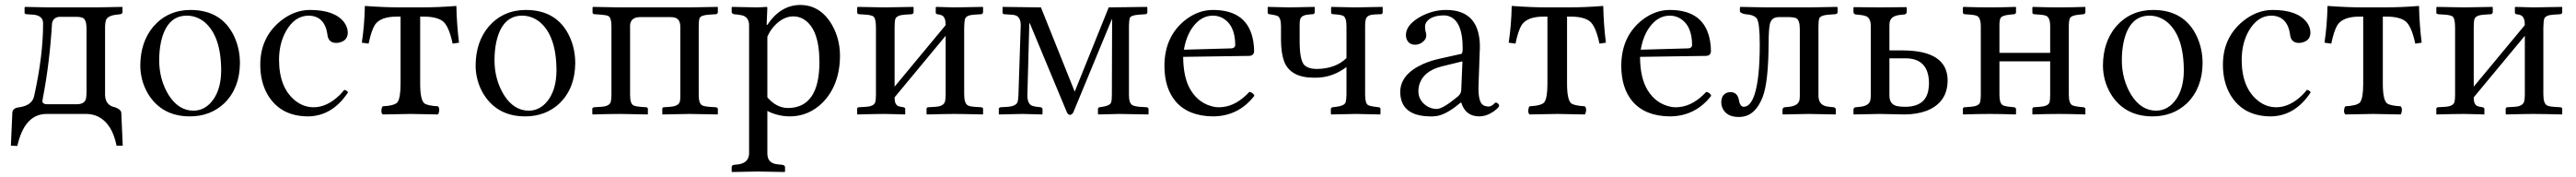

<svg xmlns="http://www.w3.org/2000/svg" viewBox="-20 -459 10392 713"><path d="M23.9 127.9 29.8 -4.9Q30.8 -22.5 53.7 -26.4Q56.2 -26.9 58.1 -26.9Q107.9 -34.2 117.2 -69.8Q154.3 -235.8 153.8 -365.2Q153.8 -395.5 115.7 -399.9Q113.8 -399.9 112.8 -399.9L85.9 -401.9Q79.6 -403.3 79.1 -407.2V-429.2L82 -431.2Q82.5 -431.2 176.8 -429.2H367.2L473.1 -431.2L474.1 -429.2V-409.2Q472.7 -403.8 466.8 -401.9L450.2 -399.9Q414.1 -396 407.2 -377.4Q404.3 -367.7 403.8 -353V-76.2Q404.8 -34.7 443.8 -26.9Q466.8 -18.6 469.2 -5.9L475.1 127.9H450.2Q432.6 40 377 11.2Q355 0.5 330.1 0H168Q85 0 54.2 111.8Q51.8 120.6 49.8 128.9ZM150.9 -50.8Q152.3 -39.1 169.9 -39.1H289.1Q322.3 -39.1 327.1 -62.5Q328.6 -71.8 329.1 -87.9V-341.8Q329.1 -378.4 315.4 -386.2Q305.7 -391.1 289.1 -391.1H217.8Q194.3 -388.2 189.9 -365.2Q180.2 -204.6 152.8 -63.5Q150.9 -54.2 150.9 -50.8Z M545.9 -194.8Q546.4 -290 598.6 -352.1Q656.7 -418.5 748 -418.9Q874.5 -418.9 924.8 -312Q947.8 -262.2 947.8 -204.1Q946.8 -104.5 885.7 -43.9Q829.1 9.8 746.1 9.8Q632.8 9.8 577.1 -81.1Q546.4 -133.3 545.9 -194.8ZM733.9 -396Q652.8 -396 629.4 -290Q622.1 -255.9 622.1 -216.8Q622.1 -138.2 660.6 -75.7Q700.2 -13.7 759.8 -13.2Q810.1 -13.2 842.8 -61.5Q871.6 -105.5 872.1 -173.8Q872.1 -314.9 803.7 -371.1Q772.5 -395.5 733.9 -396Z M1383.8 -86.9Q1320.8 8.3 1223.6 9.8Q1111.8 9.8 1060.1 -76.7Q1029.8 -128.4 1029.8 -198.2Q1029.8 -306.2 1109.4 -372.6Q1166 -418.9 1230.5 -418.9Q1330.1 -418.9 1368.2 -369.1Q1382.3 -349.6 1382.8 -328.1Q1382.8 -295.4 1348.6 -287.6Q1342.3 -286.1 1336.4 -286.1Q1305.2 -286.1 1300.8 -317.9Q1300.8 -319.3 1300.8 -319.8Q1290 -394.5 1225.6 -396Q1169.4 -396 1133.8 -334Q1106 -284.7 1105.5 -219.2Q1105.5 -105.5 1171.4 -53.2Q1204.1 -27.3 1244.6 -26.9Q1299.3 -26.9 1350.1 -76.2Q1360.8 -86.9 1368.7 -97.2Q1380.4 -94.2 1383.8 -86.9Z M1595.7 -122.1V-392.1H1580.6Q1514.6 -392.1 1492.2 -358.9Q1478 -336.9 1466.8 -283.2L1439.5 -287.1Q1450.2 -357.9 1451.7 -435.1Q1531.7 -429.2 1597.7 -429.2H1672.4Q1750.5 -429.2 1820.8 -435.1Q1822.3 -361.3 1831.5 -287.1Q1830.1 -287.1 1805.7 -283.2Q1790.5 -354.5 1766.1 -373.5Q1742.2 -391.6 1691.4 -392.1H1674.8V-122.1Q1674.8 -56.2 1691.9 -42.5Q1705.1 -33.2 1746.6 -30.8Q1755.4 -22 1749.5 -3.4Q1748 0.5 1746.6 2Q1659.7 0 1635.7 0Q1606 0 1523.4 2Q1514.6 -6.8 1520.5 -25.4Q1522 -29.3 1523.4 -30.8Q1571.3 -33.2 1583 -46.9Q1595.7 -64 1595.7 -122.1Z M1898.4 -194.8Q1898.9 -290 1951.2 -352.1Q2009.3 -418.5 2100.6 -418.9Q2227.1 -418.9 2277.3 -312Q2300.3 -262.2 2300.3 -204.1Q2299.3 -104.5 2238.3 -43.9Q2181.6 9.8 2098.6 9.8Q1985.4 9.8 1929.7 -81.1Q1898.9 -133.3 1898.4 -194.8ZM2086.4 -396Q2005.4 -396 1981.9 -290Q1974.6 -255.9 1974.6 -216.8Q1974.6 -138.2 2013.2 -75.7Q2052.7 -13.7 2112.3 -13.2Q2162.6 -13.2 2195.3 -61.5Q2224.1 -105.5 2224.6 -173.8Q2224.6 -314.9 2156.2 -371.1Q2125 -395.5 2086.4 -396Z M2446.3 -351.1Q2446.3 -388.2 2433.6 -394.5Q2424.8 -398.4 2405.3 -399.9L2375.5 -401.9Q2371.1 -404.3 2370.1 -407.2V-429.2L2372.6 -431.2Q2373.5 -431.2 2482.4 -429.2H2759.3L2874.5 -431.2L2875.5 -429.2V-408.2Q2873.5 -403.3 2869.1 -401.9L2839.4 -399.9Q2807.1 -397.9 2801.8 -385.7Q2798.3 -376.5 2798.3 -352.1V-76.2Q2798.3 -41 2813 -34.2Q2821.8 -30.3 2839.4 -28.8L2869.1 -26.9Q2874.5 -24.9 2875.5 -21V0L2874.5 2Q2873.5 2 2762.2 0L2652.3 2L2651.4 0V-22Q2652.8 -25.9 2656.2 -26.9L2683.1 -28.8Q2715.8 -31.2 2721.7 -48.3Q2724.6 -58.1 2724.1 -76.2V-351.1Q2724.1 -387.2 2693.4 -389.6Q2688.5 -390.1 2683.1 -390.1H2562.5Q2526.9 -390.1 2522 -362.3Q2521 -356.4 2521.5 -351.1V-76.2Q2521.5 -41 2535.6 -34.2Q2544.4 -30.3 2561.5 -28.8L2588.4 -26.9Q2592.8 -24.9 2593.3 -21V0L2592.3 2Q2591.3 2 2483.4 0Q2439.9 0 2371.1 2L2369.1 0V-22Q2371.1 -25.9 2375.5 -26.9L2405.3 -28.8Q2438 -30.8 2443.4 -48.3Q2446.3 -58.1 2446.3 -76.2Z M3075.2 -311V-66.9Q3112.3 -23.9 3159.2 -23.9Q3284.7 -25.4 3285.2 -208Q3285.2 -343.3 3221.2 -381.8Q3201.7 -393.1 3180.2 -393.1Q3137.7 -393.1 3100.6 -351.6Q3084.5 -333 3075.2 -311ZM3075.2 -429.2 3072.3 -358.9H3075.2Q3128.4 -438.5 3207.5 -439Q3288.1 -439 3335 -360.4Q3367.7 -304.2 3368.2 -234.9Q3367.7 -117.2 3298.3 -45.9Q3241.7 9.8 3165.5 9.8Q3116.2 9.3 3075.2 -12.2V159.2Q3075.2 194.8 3108.4 201.7Q3113.8 202.6 3118.2 203.1L3137.2 205.1Q3145 207.5 3146.5 212.9V231.9L3144.5 233.9Q3143.6 233.9 3036.1 231.9L2933.1 233.9L2931.2 231.9V212.9Q2933.1 206.1 2939.5 205.1L2958.5 203.1Q3000.5 196.8 3001.5 159.2V-356Q3001.5 -389.6 2974.1 -397Q2966.8 -398.9 2958.5 -399.9L2939.5 -401.9Q2932.6 -404.3 2931.2 -410.2V-429.2L2933.1 -431.2Q2934.1 -431.2 3036.1 -429.2L3073.2 -431.2Z M3549.3 -429.2Q3549.3 -429.2 3663.1 -431.2L3665 -429.2V-408.2Q3663.1 -403.3 3659.2 -401.9L3629.4 -399.9Q3597.2 -397.9 3591.3 -382.3Q3588.4 -372.1 3588.4 -348.1V-109.9L3794.4 -357.9Q3794.4 -388.7 3780.3 -396.5Q3771.5 -400.9 3759.3 -401.9Q3754.9 -404.3 3754.4 -407.2V-429.2L3756.3 -431.2Q3757.3 -431.2 3829.1 -429.2L3944.3 -431.2L3945.3 -429.2V-408.2Q3943.4 -403.3 3939.5 -401.9L3909.2 -399.9Q3877.4 -397.9 3872.6 -382.8Q3869.6 -372.6 3869.1 -348.1V-79.1Q3869.1 -42 3884.3 -34.2Q3893.6 -29.8 3909.2 -28.8L3939.5 -26.9Q3944.8 -24.9 3945.3 -21V0L3944.3 2Q3863.8 0 3829.1 0Q3797.4 0 3719.2 2L3717.3 0V-22Q3718.8 -25.9 3722.2 -26.9L3753.4 -28.8Q3786.6 -30.8 3792 -50.8Q3794.4 -60.5 3794.4 -79.1V-314.9L3588.4 -66.9V-64.9Q3588.4 -38.1 3603 -31.7Q3611.8 -28.3 3625.5 -26.9Q3630.9 -24.4 3631.3 -21V0L3630.4 2Q3615.2 1.5 3595.2 1Q3568.8 0 3549.3 0Q3516.6 0 3438.5 2L3437.5 0V-22Q3439 -25.9 3442.4 -26.9L3473.1 -28.8Q3505.9 -30.8 3510.7 -48.3Q3513.2 -57.6 3513.2 -77.1V-347.2Q3513.2 -385.7 3502.4 -393.1Q3493.2 -398.4 3473.1 -399.9L3443.4 -401.9Q3438 -403.8 3437.5 -407.2V-429.2L3440.4 -431.2Q3441.4 -431.2 3549.3 -429.2Z M4024.9 -431.2 4178.7 -429.2 4314.9 -89.8 4452.1 -429.2 4606 -431.2 4607.9 -429.2V-407.2Q4606 -403.3 4602.1 -401.9L4573.7 -399.9Q4542 -397.5 4537.6 -387.2Q4534.2 -378.4 4533.7 -356.9V-76.2Q4533.7 -43 4547.9 -35.2Q4558.1 -30.3 4577.1 -28.8L4606.9 -26.9Q4611.8 -24.9 4612.8 -21V0L4611.8 2Q4610.8 2 4495.1 0L4410.2 2L4408.7 0V-21Q4410.2 -25.9 4414.1 -26.9L4426.8 -28.8Q4457 -33.2 4461.9 -46.4Q4464.8 -55.7 4464.8 -76.2L4465.8 -381.8H4464.8L4309.1 -5.9Q4303.7 3.4 4294.9 3.9Q4288.1 2 4283.7 -5.9L4133.8 -365.2H4131.8L4124 -75.2Q4124 -41 4142.6 -33.2Q4150.4 -30.3 4162.1 -28.8L4178.7 -26.9Q4184.1 -24.4 4185.1 -21V0L4183.1 2Q4182.1 2 4104 0L4009.8 2L4008.8 0V-22Q4010.7 -25.9 4015.1 -26.9L4044.9 -28.8Q4078.1 -31.2 4084.5 -48.3Q4087.4 -58.1 4087.9 -75.2L4097.2 -356.9Q4097.2 -391.6 4073.7 -397.9Q4066.9 -399.4 4058.1 -399.9L4028.8 -401.9Q4024.4 -403.8 4023.9 -407.2V-429.2Z M4755.4 -258.8 4948.7 -264.2Q4961.9 -266.6 4962.4 -276.9Q4962.4 -359.9 4908.7 -387.7Q4891.1 -396 4872.6 -396Q4822.8 -396 4788.1 -345.7Q4764.2 -310.5 4755.4 -258.8ZM5019.5 -88.9Q5035.2 -85.9 5039.6 -73.2Q4975.6 9.3 4872.6 9.8Q4772.9 8.8 4721.7 -50.8Q4677.2 -104 4676.8 -192.9Q4676.8 -311 4759.8 -377.4Q4812.5 -418.9 4872.6 -418.9Q5014.2 -418.9 5035.2 -292.5Q5038.6 -272.5 5038.6 -251Q5036.6 -235.4 5020.5 -233.9L4752.4 -230Q4752.9 -145 4782.7 -96.2Q4817.4 -39.6 4879.4 -28.3Q4888.2 -26.9 4896.5 -26.9Q4955.6 -26.9 5007.8 -77.1Q5013.7 -83 5019.5 -88.9Z M5411.1 -353Q5411.1 -389.6 5396.5 -396Q5387.7 -399.4 5370.1 -400.9L5355 -401.9Q5349.6 -403.8 5349.1 -407.2V-429.2L5351.1 -431.2Q5352.1 -431.2 5444.3 -429.2L5556.2 -431.2L5557.1 -429.2V-407.2Q5555.7 -403.3 5552.2 -401.9L5526.4 -400.9Q5496.6 -399.9 5490.2 -384.8Q5486.3 -374 5486.3 -353V-78.1Q5486.3 -43.5 5497.6 -36.1Q5506.3 -31.2 5526.4 -28.8L5543 -26.9Q5546.9 -24.9 5548.3 -22V0L5546.4 2Q5545.4 2 5450.2 0L5350.1 2L5348.1 0V-21Q5350.1 -25.9 5354 -26.9L5370.1 -28.8Q5401.9 -32.7 5407.2 -45.9Q5410.6 -55.7 5411.1 -78.1V-189Q5359.4 -150.4 5300.8 -146.5Q5290.5 -146 5280.3 -146Q5185.1 -146 5159.7 -211.4Q5147.5 -244.6 5147 -296.9V-354Q5147 -388.2 5132.3 -395Q5123.5 -398.4 5106 -400.9L5098.1 -401.9Q5093.8 -404.3 5093.3 -407.2V-429.2L5094.2 -431.2Q5095.2 -431.2 5182.1 -429.2L5282.2 -431.2L5283.2 -429.2V-408.2Q5281.2 -403.3 5277.3 -401.9L5262.2 -400.9Q5230.5 -398.9 5224.6 -382.3Q5222.2 -373.5 5222.2 -358.9V-293Q5222.2 -216.3 5241.2 -196.8Q5257.3 -181.6 5291 -181.2Q5367.2 -182.1 5411.1 -225.1Z M5878.9 -211.9 5796.9 -191.9Q5718.3 -172.9 5703.6 -112.8Q5701.2 -102.1 5701.2 -91.8Q5701.2 -56.6 5731.4 -34.2Q5751 -20.5 5774.9 -20Q5798.3 -20 5853 -64.5Q5858.4 -68.8 5860.8 -70.8Q5873 -81.1 5874 -95.2ZM5874 -45.9H5872.1L5853 -30.8Q5806.2 4.9 5771.5 8.8Q5760.3 10.3 5747.1 9.8Q5629.4 7.8 5627.9 -87.9Q5627.9 -159.7 5720.2 -201.2Q5750 -214.4 5785.2 -222.2L5875 -242.2Q5879.4 -244.6 5879.9 -263.2Q5879.9 -379.4 5819.8 -395Q5812 -397 5805.2 -397Q5753.4 -397 5733.9 -370.6Q5728 -361.3 5728 -352.1Q5728 -339.4 5730 -333Q5732.9 -326.2 5732.9 -315.9Q5732.9 -298.8 5713.4 -286.1Q5701.7 -279.3 5689 -278.8Q5659.7 -278.8 5652.3 -306.2Q5650.9 -312.5 5650.9 -317.9Q5650.9 -359.4 5710.9 -392.6Q5760.3 -418.9 5813 -418.9Q5953.6 -418.9 5949.2 -259.3Q5949.2 -257.3 5948.7 -256.8L5943.8 -115.2Q5941.4 -47.9 5962.9 -35.2Q5972.2 -30.3 5983.9 -29.8Q5996.1 -29.8 6008.3 -43Q6011.7 -45.4 6012.7 -45.9Q6020.5 -45.9 6025.9 -37.1Q6026.9 -34.7 6026.9 -33.2Q6026.9 -26.4 6004.4 -9.8Q5975.6 9.8 5945.8 9.8Q5891.1 9.3 5874 -45.9Z M6221.7 -122.1V-392.1H6206.5Q6140.6 -392.1 6118.2 -358.9Q6104 -336.9 6092.8 -283.2L6065.4 -287.1Q6076.2 -357.9 6077.6 -435.1Q6157.7 -429.2 6223.6 -429.2H6298.3Q6376.5 -429.2 6446.8 -435.1Q6448.2 -361.3 6457.5 -287.1Q6456.1 -287.1 6431.6 -283.2Q6416.5 -354.5 6392.1 -373.5Q6368.2 -391.6 6317.4 -392.1H6300.8V-122.1Q6300.8 -56.2 6317.9 -42.5Q6331.1 -33.2 6372.6 -30.8Q6381.3 -22 6375.5 -3.4Q6374 0.5 6372.6 2Q6285.6 0 6261.7 0Q6231.9 0 6149.4 2Q6140.6 -6.8 6146.5 -25.4Q6147.9 -29.3 6149.4 -30.8Q6197.3 -33.2 6209 -46.9Q6221.7 -64 6221.7 -122.1Z M6598.1 -258.8 6791.5 -264.2Q6804.7 -266.6 6805.2 -276.9Q6805.2 -359.9 6751.5 -387.7Q6733.9 -396 6715.3 -396Q6665.5 -396 6630.9 -345.7Q6606.9 -310.5 6598.1 -258.8ZM6862.3 -88.9Q6877.9 -85.9 6882.3 -73.2Q6818.4 9.3 6715.3 9.8Q6615.7 8.8 6564.5 -50.8Q6520 -104 6519.5 -192.9Q6519.5 -311 6602.5 -377.4Q6655.3 -418.9 6715.3 -418.9Q6856.9 -418.9 6877.9 -292.5Q6881.3 -272.5 6881.3 -251Q6879.4 -235.4 6863.3 -233.9L6595.2 -230Q6595.7 -145 6625.5 -96.2Q6660.2 -39.6 6722.2 -28.3Q6731 -26.9 6739.3 -26.9Q6798.3 -26.9 6850.6 -77.1Q6856.4 -83 6862.3 -88.9Z M6922.9 -45.9Q6922.9 -78.6 6948.7 -86.4Q6954.6 -87.9 6960 -87.9Q6987.8 -87.9 6994.1 -56.2Q6994.6 -52.7 6995.1 -49.8Q7000 -29.8 7013.2 -28.8Q7040 -28.8 7056.2 -75.7Q7056.6 -77.1 7057.1 -78.1Q7078.1 -142.6 7078.1 -278.8Q7078.1 -366.7 7066.4 -384.3Q7054.7 -399.9 7019 -401.9Q6999.5 -406.2 6998 -413.1V-429.2L7001 -431.2Q7002 -431.2 7104 -429.2H7277.8L7389.2 -431.2L7392.1 -429.2V-409.2Q7390.1 -402.8 7383.8 -401.9L7356 -399.9Q7323.2 -397.5 7317.9 -384.3Q7314.9 -375 7314.9 -353V-74.2Q7314.9 -37.6 7346.2 -30.8Q7352.1 -29.8 7357.9 -28.8L7377 -26.9Q7383.8 -24.9 7384.8 -19V0L7382.8 2Q7381.8 2 7275.9 0L7171.9 2L7169.9 0V-19Q7171.9 -25.4 7177.7 -26.9L7196.8 -28.8Q7232.9 -32.7 7238.3 -55.7Q7239.7 -63.5 7239.7 -74.2V-341.8Q7239.7 -377.9 7225.1 -385.7Q7215.3 -389.6 7199.7 -390.1H7154.8Q7125 -390.1 7118.7 -361.3Q7114.3 -341.3 7113.8 -286.1Q7113.3 -128.9 7089.8 -67.9Q7062 2.4 7011.2 10.7Q7002 12.2 6993.2 12.2Q6942.4 12.2 6926.8 -25.9Q6922.9 -35.6 6922.9 -45.9Z M7760.7 -126Q7758.8 -222.7 7668 -224.1H7601.1V-74.2Q7601.1 -39.1 7631.3 -31.7Q7644.5 -28.8 7664.1 -28.8Q7746.6 -28.8 7758.3 -96.7Q7760.7 -110.4 7760.7 -126ZM7525.9 -74.2V-355Q7525.9 -386.2 7506.3 -394Q7497.1 -397.5 7482.9 -398.9L7463.9 -400.9Q7456.5 -403.3 7456.1 -410.2V-428.2L7458 -430.2Q7459 -430.2 7562 -429.2L7668.9 -430.2L7670.9 -428.2V-410.2Q7669.4 -402.8 7663.1 -400.9L7644 -398.9Q7607.4 -395 7602.5 -370.6Q7601.1 -363.3 7601.1 -355V-255.9H7657.7Q7834.5 -254.4 7835.9 -136.2Q7835.9 -45.9 7751 -12.7Q7712.9 1.5 7663.1 2Q7643.6 2 7612.3 1Q7581.1 0 7562 0L7458 2L7456.1 0V-19Q7458 -25.9 7463.9 -26.9L7482.9 -28.8Q7518.6 -32.7 7523.9 -54.2Q7525.9 -62.5 7525.9 -74.2Z M8249.5 -77.1V-211.9H8044.9V-77.1Q8044.9 -41 8060.1 -34.2Q8068.4 -30.8 8085.9 -28.8L8105.5 -26.9Q8110.8 -24.4 8111.8 -21V0L8109.9 2Q8049.3 0 8005.9 0Q7958.5 0 7898.9 2L7897.5 0V-22Q7898.9 -25.9 7902.8 -26.9L7928.7 -28.8Q7960.9 -31.2 7966.3 -45.9Q7969.7 -55.7 7969.7 -77.1V-353Q7969.7 -388.7 7953.1 -395.5Q7944.3 -398.9 7928.7 -399.9L7902.8 -401.9Q7898.4 -404.3 7897.5 -407.2V-429.2L7899.9 -431.2Q7960 -429.2 8005.6 -429.2Q8051.3 -429.2 8110.8 -431.2L8111.8 -429.2V-408.2Q8109.9 -403.3 8105.5 -401.9L8085.9 -399.9Q8054.7 -397 8048.8 -385.3Q8044.4 -375 8044.9 -353V-246.1H8249.5V-353Q8249.5 -388.7 8232.9 -395.5Q8224.1 -398.9 8208.5 -399.9L8182.6 -401.9Q8178.2 -404.3 8177.7 -407.2V-429.2L8179.7 -431.2Q8239.7 -429.2 8286.6 -429.2Q8331.1 -429.2 8390.6 -431.2L8391.6 -429.2V-408.2Q8389.6 -403.3 8385.7 -401.9L8365.7 -399.9Q8334.5 -397 8329.1 -385.3Q8324.7 -375 8324.7 -353V-77.1Q8324.7 -41 8340.3 -34.2Q8348.6 -30.8 8365.7 -28.8L8385.7 -26.9Q8391.1 -24.4 8391.6 -21V0L8389.6 2Q8329.1 0 8286.6 0Q8238.3 0 8178.7 2L8177.7 0V-22Q8179.2 -25.9 8182.6 -26.9L8208.5 -28.8Q8240.7 -31.2 8246.6 -45.9Q8249.5 -55.7 8249.5 -77.1Z M8462.4 -194.8Q8462.9 -290 8515.1 -352.1Q8573.2 -418.5 8664.6 -418.9Q8791 -418.9 8841.3 -312Q8864.3 -262.2 8864.3 -204.1Q8863.3 -104.5 8802.2 -43.9Q8745.6 9.8 8662.6 9.8Q8549.3 9.8 8493.7 -81.1Q8462.9 -133.3 8462.4 -194.8ZM8650.4 -396Q8569.3 -396 8545.9 -290Q8538.6 -255.9 8538.6 -216.8Q8538.6 -138.2 8577.1 -75.7Q8616.7 -13.7 8676.3 -13.2Q8726.6 -13.2 8759.3 -61.5Q8788.1 -105.5 8788.6 -173.8Q8788.6 -314.9 8720.2 -371.1Q8689 -395.5 8650.4 -396Z M9300.3 -86.9Q9237.3 8.3 9140.1 9.8Q9028.3 9.8 8976.6 -76.7Q8946.3 -128.4 8946.3 -198.2Q8946.3 -306.2 9025.9 -372.6Q9082.5 -418.9 9147 -418.9Q9246.6 -418.9 9284.7 -369.1Q9298.8 -349.6 9299.3 -328.1Q9299.3 -295.4 9265.1 -287.6Q9258.8 -286.1 9252.9 -286.1Q9221.7 -286.1 9217.3 -317.9Q9217.3 -319.3 9217.3 -319.8Q9206.5 -394.5 9142.1 -396Q9085.9 -396 9050.3 -334Q9022.5 -284.7 9022 -219.2Q9022 -105.5 9087.9 -53.2Q9120.6 -27.3 9161.1 -26.9Q9215.8 -26.9 9266.6 -76.2Q9277.3 -86.9 9285.2 -97.2Q9296.9 -94.2 9300.3 -86.9Z M9512.2 -122.1V-392.1H9497.1Q9431.2 -392.1 9408.7 -358.9Q9394.5 -336.9 9383.3 -283.2L9356 -287.1Q9366.7 -357.9 9368.2 -435.1Q9448.2 -429.2 9514.2 -429.2H9588.9Q9667 -429.2 9737.3 -435.1Q9738.8 -361.3 9748 -287.1Q9746.6 -287.1 9722.2 -283.2Q9707 -354.5 9682.6 -373.5Q9658.7 -391.6 9607.9 -392.1H9591.3V-122.1Q9591.3 -56.2 9608.4 -42.5Q9621.6 -33.2 9663.1 -30.8Q9671.9 -22 9666 -3.4Q9664.6 0.5 9663.1 2Q9576.2 0 9552.2 0Q9522.5 0 9439.9 2Q9431.2 -6.8 9437 -25.4Q9438.5 -29.3 9439.9 -30.8Q9487.8 -33.2 9499.5 -46.9Q9512.2 -64 9512.2 -122.1Z M9918.9 -429.2Q9918.9 -429.2 10032.7 -431.2L10034.7 -429.2V-408.2Q10032.7 -403.3 10028.8 -401.9L9999 -399.9Q9966.8 -397.9 9960.9 -382.3Q9958 -372.1 9958 -348.1V-109.9L10164.1 -357.9Q10164.1 -388.7 10149.9 -396.5Q10141.1 -400.9 10128.9 -401.9Q10124.5 -404.3 10124 -407.2V-429.2L10126 -431.2Q10127 -431.2 10198.7 -429.2L10314 -431.2L10314.9 -429.2V-408.2Q10313 -403.3 10309.1 -401.9L10278.8 -399.9Q10247.1 -397.9 10242.2 -382.8Q10239.3 -372.6 10238.8 -348.1V-79.1Q10238.8 -42 10253.9 -34.2Q10263.2 -29.8 10278.8 -28.8L10309.1 -26.9Q10314.5 -24.9 10314.9 -21V0L10314 2Q10233.4 0 10198.7 0Q10167 0 10088.9 2L10086.9 0V-22Q10088.4 -25.9 10091.8 -26.9L10123 -28.8Q10156.2 -30.8 10161.6 -50.8Q10164.1 -60.5 10164.1 -79.1V-314.9L9958 -66.9V-64.9Q9958 -38.1 9972.7 -31.7Q9981.4 -28.3 9995.1 -26.9Q10000.5 -24.4 10001 -21V0L10000 2Q9984.9 1.5 9964.8 1Q9938.5 0 9918.9 0Q9886.2 0 9808.1 2L9807.1 0V-22Q9808.6 -25.9 9812 -26.9L9842.8 -28.8Q9875.5 -30.8 9880.4 -48.3Q9882.8 -57.6 9882.8 -77.1V-347.2Q9882.8 -385.7 9872.1 -393.1Q9862.8 -398.4 9842.8 -399.9L9813 -401.9Q9807.6 -403.8 9807.1 -407.2V-429.2L9810.1 -431.2Q9811 -431.2 9918.9 -429.2Z"/></svg>

Font: Linux Libertine Display O
Style: Regular
Weight: 400
Designer: Philipp H. Poll
Foundry: Philipp H. Poll
Version: Version 5.0.9